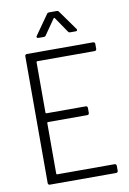

<svg xmlns="http://www.w3.org/2000/svg" viewBox="-97 -954 679 1013"><g transform="rotate(-10 242.0 -448.0)"><path d="M264 -861 320 -779C323 -774 327 -773 332 -773H361C366 -773 369 -776 369 -779C369 -781 369 -783 367 -785L292 -890C289 -895 285 -896 280 -896H240C235 -896 231 -895 228 -890L154 -785C149 -779 153 -773 161 -773H189C194 -773 198 -774 201 -779L258 -861C259 -863 263 -863 264 -861ZM451 -663V-690C451 -696 447 -700 441 -700H86C80 -700 76 -696 76 -690V-10C76 -4 80 0 86 0H441C447 0 451 -4 451 -10V-37C451 -43 447 -47 441 -47H133C131 -47 129 -49 129 -51V-323C129 -325 131 -327 133 -327H344C350 -327 354 -331 354 -337V-364C354 -370 350 -374 344 -374H133C131 -374 129 -376 129 -378V-649C129 -651 131 -653 133 -653H441C447 -653 451 -657 451 -663Z"/></g></svg>

Font: Barlow Semi Condensed Light
Style: Regular
Weight: 300
Width: 4
Designer: Jeremy Tribby
Foundry: Tribby Type
Version: Version 1.422;hotconv 1.0.109;makeotfexe 2.5.65596